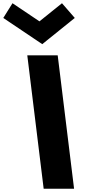

<svg xmlns="http://www.w3.org/2000/svg" viewBox="-95 -1167 667 1187"><path d="M-17.8 -1147 -74.7 -1056 166.2 -894 367.3 -1056 288.2 -1147 148.9 -1035ZM261.7 -825H73.7L175 0H363Z"/></svg>

Font: Hussar
Style: BdOpOblOne
Weight: 700
Foundry: Cannot Into Space Fonts
Version: Version 2.00